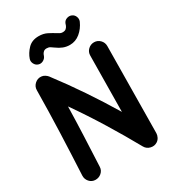

<svg xmlns="http://www.w3.org/2000/svg" viewBox="-239 -1084 1137 1271"><g transform="rotate(-30 329.0 -448.5)"><path d="M106.4 64.5Q79.6 63.5 62 43.5Q44.4 23.4 45.4 -3.4Q53.7 -166 59.6 -322.3Q65.4 -478.5 67.4 -643.6Q67.4 -671.4 88.6 -690.7Q109.9 -710 137.7 -707.5Q151.9 -706.5 164.6 -698.2Q177.2 -689.9 183.6 -681.6Q264.6 -575.2 340.1 -463.1Q415.5 -351.1 483.4 -237.8L488.3 -665.5Q488.3 -692.4 507.6 -710.9Q526.9 -729.5 553.7 -729.5Q580.6 -729 599.1 -710Q617.7 -690.9 617.7 -664.1L610.4 -1.5Q609.9 13.7 602.5 28.3Q595.2 43 581.5 52.2Q558.1 67.4 530.3 60.5Q502.4 53.7 488.8 29.3Q422.4 -90.3 348.1 -210.9Q273.9 -331.5 192.4 -447.8Q189.9 -335 185.1 -223.1Q180.2 -111.3 174.8 3.4Q173.8 30.3 153.6 47.9Q133.3 65.4 106.4 64.5ZM161.1 -786.6Q143.1 -792.5 133.8 -810.5Q124.5 -828.6 130.4 -846.7Q143.1 -884.3 173.6 -916Q204.1 -947.8 255.9 -947.8Q292.5 -947.8 320.1 -933.6Q347.7 -919.4 370.1 -905.3Q379.9 -898.9 388.4 -894.5Q397 -890.1 408.2 -890.1Q425.8 -890.1 434.8 -898.7Q443.8 -907.2 447.8 -917.5Q451.7 -927.7 452.6 -931.6Q459.5 -950.2 478.8 -957.3Q498 -964.4 515.1 -957Q533.2 -949.7 540.5 -930.9Q547.9 -912.1 540.5 -894.5Q521 -850.6 486.3 -822Q451.7 -793.5 408.2 -793.5Q381.3 -793.5 357.7 -802.7Q334 -812 311 -829.1Q298.8 -838.4 287.8 -845Q276.9 -851.6 261.2 -851.6Q246.6 -851.6 238 -844Q229.5 -836.4 225.8 -828.1Q222.2 -819.8 221.7 -817.4Q215.3 -799.3 197.3 -789.8Q179.2 -780.3 161.1 -786.6Z"/></g></svg>

Font: Mikhak-DS1-FD Bold
Style: Bold
Weight: 700
Designer: Amin Abedi
Version: Version 3.2